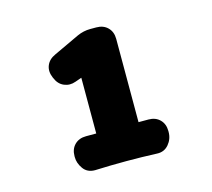

<svg xmlns="http://www.w3.org/2000/svg" viewBox="-70 -782 639 579"><g transform="rotate(-15 250.0 -492.5)"><path d="M192 -565 172 -558Q153 -551 135.5 -558.5Q118 -566 110 -586L109 -588Q100 -609 107 -626.5Q114 -644 134 -653L215 -691Q235 -700 256 -700H275Q297 -700 310.5 -686.5Q324 -673 324 -651V-391H355Q377 -391 390.5 -377.5Q404 -364 404 -342V-339Q404 -317 390 -300.5Q376 -284 354 -285Q306 -287 258 -287Q210 -287 160 -285Q136 -285 123.5 -302.5Q111 -320 111 -339V-342Q111 -364 124.5 -377.5Q138 -391 160 -391H192Z"/></g></svg>

Font: Winky Sans Black
Style: Regular
Weight: 900
Designer: Simon Atzbach
Foundry: typofactur
Version: Version 1.205